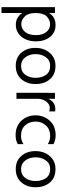

<svg xmlns="http://www.w3.org/2000/svg" viewBox="868 -1424 753 2528"><g transform="rotate(90 1244.0 -159.5)"><path d="M151 197H73V-507H151V-430Q204 -515 308 -515Q409 -515 466.5 -441.5Q524 -368 524 -258Q524 -141 463.5 -66.5Q403 8 306 8Q206 8 151 -77ZM151 -253Q151 -156 196 -110Q241 -64 296 -64Q360 -64 401 -114.5Q442 -165 442 -258Q442 -341 402 -392Q362 -443 301 -443Q240 -443 195.5 -398.5Q151 -354 151 -253Z M1086 -252Q1086 -139 1022 -65Q958 9 846 9Q737 9 673.5 -64.5Q610 -138 610 -250Q610 -363 675.5 -438.5Q741 -514 846 -514Q961 -514 1023.5 -440Q1086 -366 1086 -252ZM692 -251Q692 -172 734 -116.5Q776 -61 846 -61Q922 -61 963 -115.5Q1004 -170 1004 -251Q1004 -335 965 -389.5Q926 -444 846 -444Q774 -444 733 -388Q692 -332 692 -251Z M1280 0H1201L1202 -507H1280V-418Q1320 -512 1418 -512Q1436 -512 1446 -510V-432Q1425 -439 1403 -439Q1350 -439 1315 -390Q1280 -341 1280 -277Z M1877 -18Q1829 11 1759 11Q1639 11 1568.5 -65.5Q1498 -142 1498 -252Q1498 -360 1568.5 -438Q1639 -516 1761 -516Q1826 -516 1877 -488V-413Q1831 -444 1769 -444Q1683 -444 1631.5 -388.5Q1580 -333 1580 -251Q1581 -169 1630 -114.5Q1679 -60 1769 -60Q1827 -60 1877 -93Z M2445 -252Q2445 -139 2381 -65Q2317 9 2205 9Q2096 9 2032.5 -64.5Q1969 -138 1969 -250Q1969 -363 2034.5 -438.5Q2100 -514 2205 -514Q2320 -514 2382.5 -440Q2445 -366 2445 -252ZM2051 -251Q2051 -172 2093 -116.5Q2135 -61 2205 -61Q2281 -61 2322 -115.5Q2363 -170 2363 -251Q2363 -335 2324 -389.5Q2285 -444 2205 -444Q2133 -444 2092 -388Q2051 -332 2051 -251Z"/></g></svg>

Font: Hind Guntur
Style: Regular
Weight: 400
Version: Version 1.000;PS 1.0;hotconv 1.0.86;makeotf.lib2.5.63406; tt